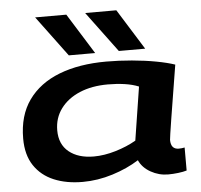

<svg xmlns="http://www.w3.org/2000/svg" viewBox="-55 -847 959 914"><g transform="rotate(-5 424.5 -390.0)"><path d="M712 10Q668 10 629 -12Q590 -34 574 -70Q519 -35 447.5 -12.5Q376 10 304 10Q226 10 166.5 -15Q107 -40 73 -91Q39 -142 39 -220Q39 -330 91.5 -403.5Q144 -477 239.5 -514Q335 -551 465 -551Q525 -551 587 -545.5Q649 -540 702.5 -530Q756 -520 791 -508Q765 -350 750 -255Q735 -160 735 -153Q735 -108 773 -108Q788 -108 801 -111V-1Q785 4 760 7Q735 10 712 10ZM570 -164 610 -419Q581 -431 543 -436.5Q505 -442 463 -442Q386 -442 328 -417.5Q270 -393 237 -348.5Q204 -304 204 -245Q204 -178 248.5 -142Q293 -106 367 -106Q417 -106 472 -122.5Q527 -139 570 -164ZM290 -596 146 -790H295L416 -596ZM529 -596 385 -790H534L655 -596Z"/></g></svg>

Font: Georama ExtraExtended SemiBold
Style: Italic
Weight: 600
Width: 8
Italic angle: -9°
Designer: Jean-Baptiste Levee
Foundry: Production Type
Version: Version 1.000